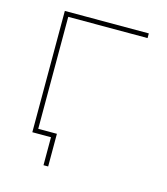

<svg xmlns="http://www.w3.org/2000/svg" viewBox="-99 -597 690 795"><g transform="rotate(15 246.0 -200.0)"><path d="M101 -20H181V120H161V0H101H91H81V-520H441V-500H101Z"/></g></svg>

Font: Mplus 1p Thin
Style: Regular
Weight: 250
Version: Version 1.061